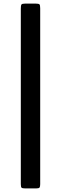

<svg xmlns="http://www.w3.org/2000/svg" viewBox="-20 -800 340 1070"><path d="M121 -780H177.5Q195.5 -780 199.8 -775.8Q204 -771.5 204 -754V226Q204 240 200.5 245Q197 250 182 250H120.5Q104 250 100 245.8Q96 241.5 96 225.5V-751.5Q96 -769.5 99.5 -774.8Q103 -780 121 -780Z"/></svg>

Font: Besley SemiBold
Style: Regular
Weight: 600
Designer: Owen Earl
Foundry: indestructible type*
Version: Version 2.001; ttfautohint (v1.8.3)